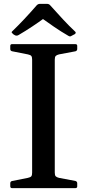

<svg xmlns="http://www.w3.org/2000/svg" viewBox="-20 -972 452 992"><path d="M146 0V-744H263V0ZM42 0Q33 0 33 -10V-25Q33 -35 43 -37L124 -53Q138 -56 142 -61.5Q146 -67 146 -80V-213H263V-80Q263 -66 268 -61Q273 -56 285 -53L370 -37Q379 -34 379 -25V-9Q379 0 369 0ZM33 -734Q33 -744 42 -744H369Q379 -744 379 -735V-719Q379 -710 370 -707L285 -691Q273 -688 268 -683Q263 -678 263 -664V-531H146V-664Q146 -677 142 -682.5Q138 -688 124 -691L43 -707Q33 -709 33 -719ZM45 -799Q36 -805 44 -811Q74 -840 105.5 -873.5Q137 -907 170 -945Q177 -952 186 -952H223Q233 -952 239 -945Q273 -907 305 -872.5Q337 -838 368 -809Q375 -803 367 -796Q363 -794 358.5 -791.5Q354 -789 350 -787Q342 -781 333 -787Q295 -809 260 -833Q225 -857 190 -882H214Q181 -858 146.5 -835Q112 -812 76 -791Q68 -786 59 -789Q55 -791 51 -793.5Q47 -796 45 -799Z"/></svg>

Font: Hahmlet Medium
Style: Regular
Weight: 500
Version: Version 1.002